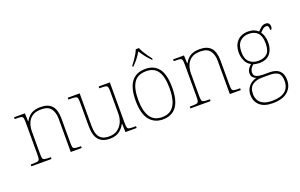

<svg xmlns="http://www.w3.org/2000/svg" viewBox="-111 -1252 3094 1979"><g transform="rotate(-20 1436.0 -263.0)"><path d="M38 0V-20H61Q98 -20 114 -24Q130 -28 134 -43.5Q138 -59 138 -94V-442Q138 -477 134 -492.5Q130 -508 115.5 -512Q101 -516 71 -516H43V-536H162L165 -449H169Q199 -502 238.5 -522Q278 -542 333 -542Q419 -542 458.5 -496.5Q498 -451 498 -357V-94Q498 -59 502 -43.5Q506 -28 522.5 -24Q539 -20 575 -20H590V0H470V-365Q470 -432 439.5 -474.5Q409 -517 333 -517Q268 -517 231.5 -490Q195 -463 180.5 -421Q166 -379 166 -334V-94Q166 -59 170 -43.5Q174 -28 190.5 -24Q207 -20 243 -20H259V0Z M898 10Q816 10 775.5 -37.5Q735 -85 735 -184V-442Q735 -477 731 -492.5Q727 -508 711 -512Q695 -516 658 -516H632V-536H763V-181Q763 -134 774 -96Q785 -58 814.5 -36.5Q844 -15 898 -15Q954 -15 991 -41.5Q1028 -68 1047 -110.5Q1066 -153 1066 -202V-442Q1066 -477 1062 -492.5Q1058 -508 1042 -512Q1026 -516 989 -516H971V-536H1094V-94Q1094 -60 1098 -44Q1102 -28 1116.5 -24Q1131 -20 1161 -20H1193V0H1070L1067 -91H1063Q1044 -52 1004.5 -21Q965 10 898 10Z M1479 10Q1386 10 1332.5 -58Q1279 -126 1279 -267Q1279 -407 1331 -474.5Q1383 -542 1484 -542Q1579 -542 1629.5 -476.5Q1680 -411 1680 -267Q1680 -126 1629 -58Q1578 10 1479 10ZM1479 -15Q1543 -15 1581 -46.5Q1619 -78 1635.5 -134.5Q1652 -191 1652 -267Q1652 -395 1611.5 -456Q1571 -517 1484 -517Q1390 -517 1348.5 -454.5Q1307 -392 1307 -267Q1307 -148 1348.5 -81.5Q1390 -15 1479 -15ZM1370 -619Q1386 -638 1404 -664Q1422 -690 1438 -717Q1454 -744 1462 -766H1497Q1505 -744 1521 -717Q1537 -690 1555.5 -664Q1574 -638 1589 -619V-606H1582Q1545 -644 1523.5 -671.5Q1502 -699 1479 -736Q1457 -699 1436 -671.5Q1415 -644 1377 -606H1370Z M1783 0V-20H1806Q1843 -20 1859 -24Q1875 -28 1879 -43.5Q1883 -59 1883 -94V-442Q1883 -477 1879 -492.5Q1875 -508 1860.5 -512Q1846 -516 1816 -516H1788V-536H1907L1910 -449H1914Q1944 -502 1983.5 -522Q2023 -542 2078 -542Q2164 -542 2203.5 -496.5Q2243 -451 2243 -357V-94Q2243 -59 2247 -43.5Q2251 -28 2267.5 -24Q2284 -20 2320 -20H2335V0H2215V-365Q2215 -432 2184.5 -474.5Q2154 -517 2078 -517Q2013 -517 1976.5 -490Q1940 -463 1925.5 -421Q1911 -379 1911 -334V-94Q1911 -59 1915 -43.5Q1919 -28 1935.5 -24Q1952 -20 1988 -20H2004V0Z M2599 240Q2508 240 2459.5 197Q2411 154 2411 80Q2411 39 2429 8.5Q2447 -22 2474.5 -40Q2502 -58 2530 -63Q2508 -70 2493 -86.5Q2478 -103 2478 -132Q2478 -161 2496 -184Q2514 -207 2526 -216Q2483 -239 2465 -282.5Q2447 -326 2447 -372Q2447 -446 2490 -494Q2533 -542 2612 -542Q2648 -542 2675 -531Q2702 -520 2720 -503Q2734 -518 2756 -537.5Q2778 -557 2807 -557Q2832 -557 2843 -544Q2854 -531 2854 -513Q2854 -476 2833 -476Q2833 -505 2827 -517Q2821 -529 2807 -529Q2785 -529 2769.5 -516.5Q2754 -504 2735 -485Q2749 -466 2759 -435Q2769 -404 2769 -364Q2769 -289 2729.5 -242.5Q2690 -196 2612 -196Q2600 -196 2578 -199Q2556 -202 2548 -206Q2531 -193 2518.5 -174Q2506 -155 2506 -126Q2506 -93 2536 -82Q2566 -71 2606 -71H2675Q2820 -71 2820 65Q2820 144 2764.5 192Q2709 240 2599 240ZM2609 -221Q2671 -221 2706 -253Q2741 -285 2741 -365Q2741 -445 2706.5 -481Q2672 -517 2609 -517Q2551 -517 2513 -481Q2475 -445 2475 -364Q2475 -290 2513 -255.5Q2551 -221 2609 -221ZM2603 215Q2698 215 2745 176.5Q2792 138 2792 66Q2792 1 2761.5 -22.5Q2731 -46 2673 -46H2582Q2522 -46 2480.5 -17Q2439 12 2439 82Q2439 117 2454.5 147.5Q2470 178 2506 196.5Q2542 215 2603 215Z"/></g></svg>

Font: Noto Serif Tamil Thin
Style: Italic
Weight: 100
Italic angle: -12°
Designer: Indian Type Foundry, Tom Grace, and the Monotype Design Team
Foundry: Monotype Imaging Inc.
Version: Version 2.003; ttfautohint (v1.8.4.7-5d5b)